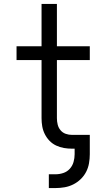

<svg xmlns="http://www.w3.org/2000/svg" viewBox="-20 -755 540 975"><path d="M228 200V130H262Q282 130 301.5 123.5Q321 117 334.5 102Q348 87 353.5 67.5Q359 48 359 28V0H346Q325 0 304.5 -3.5Q284 -7 265 -16Q246 -25 231.5 -40Q217 -55 207.5 -74Q198 -93 194.5 -113.5Q191 -134 191 -155V-450H64V-520H191V-735H269V-520H436V-450H269V-155Q269 -138 273 -122Q277 -106 287.5 -93.5Q298 -81 313.5 -75.5Q329 -70 346 -70H436V28Q436 51 432 74Q428 97 417.5 117.5Q407 138 390 154.5Q373 171 352 181.5Q331 192 308 196Q285 200 262 200Z"/></svg>

Font: Iosevka Term SS14
Style: Regular
Weight: 400
Monospace: yes
Designer: Belleve Invis
Foundry: Belleve Invis
Version: Version 24.1.1; ttfautohint (v1.8.4)